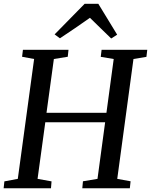

<svg xmlns="http://www.w3.org/2000/svg" viewBox="-24 -1010 810 1030"><path d="M-4.5 0 -0.5 -37 71.5 -50.5 159 -693.5 94.5 -705.5 99 -743H343.5L339.5 -705.5L265 -693.5L225.5 -405H547L586 -693.5L516.5 -705L521 -743H766L761.5 -705L692 -693.5L605 -50.5L676.5 -37.5L672.5 0H417.5L421 -37.5L499 -50.5L540 -354H219L177.5 -50.5L252.5 -37L249.5 0ZM269 -825.5 430 -989.5H503.5L604.5 -824L572.5 -803.5Q544 -831 515.5 -858.8Q487 -886.5 458.5 -914.5Q420 -887 379.8 -859.8Q339.5 -832.5 297.5 -804.5Z"/></svg>

Font: Merriweather 48pt
Style: Italic
Weight: 400
Italic angle: -7.8°
Version: Version 2.101